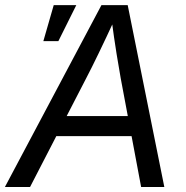

<svg xmlns="http://www.w3.org/2000/svg" viewBox="-44 -748 742 768"><path d="M-24.4 0 361.8 -727.5H466.8L613.3 0H520.5L439 -434.1Q432.1 -471.7 422.4 -532Q412.6 -592.3 400.4 -684.1H420.9Q379.9 -595.2 350.8 -535.2Q321.8 -475.1 300.3 -434.1L76.2 0ZM144 -203.6 157.2 -283.7H525.4L512.2 -203.6ZM129.4 -583.5 170.9 -727.5H261.2L189.5 -583.5Z"/></svg>

Font: Inter 20pt
Style: Italic
Weight: 400
Italic angle: -9.3988°
Version: Version 4.001;git-66647c0bb